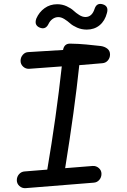

<svg xmlns="http://www.w3.org/2000/svg" viewBox="-20 -967 660 999"><path d="M112.5 12Q94.5 13 81 0.8Q67.5 -11.5 67.5 -29.5Q67.5 -47.5 79.2 -60.8Q91 -74 108.5 -75L226 -84.5Q272.5 -357.5 301.5 -621.5L131.5 -609Q114 -608 100.5 -620.2Q87 -632.5 87 -650.5Q87 -668.5 98.8 -682Q110.5 -695.5 128 -696L308 -707Q314 -740 344 -740Q365 -740 389 -738.5Q413 -737 428.8 -735.5Q444.5 -734 470 -731.2Q495.5 -728.5 505 -727.5Q525 -724.5 538.8 -713.5Q552.5 -702.5 552.5 -683.5Q552.5 -665.5 541 -652.2Q529.5 -639 511.5 -638L392.5 -628Q368 -395.5 319 -92L462.5 -103.5Q480.5 -104.5 494.2 -92.5Q508 -80.5 508 -62.5Q508 -44 496.5 -30.8Q485 -17.5 467 -16.5ZM169 -870.5Q183.5 -904 212 -924.5Q240.5 -945 277.5 -945Q304 -945 326.8 -934.5Q349.5 -924 362.5 -911.8Q375.5 -899.5 392.2 -889Q409 -878.5 424.5 -878.5Q459 -878.5 472.5 -922Q483.5 -954 515 -944.5Q546.5 -935 536.5 -899.5Q526 -858.5 498.5 -835.8Q471 -813 431.5 -813Q404.5 -813 381.2 -823.2Q358 -833.5 344.8 -845.5Q331.5 -857.5 315 -867.8Q298.5 -878 283.5 -878Q267.5 -878 254 -868.5Q240.5 -859 233 -843.5Q219 -813.5 192 -821.5Q175 -826.5 168.5 -838.5Q162 -850.5 169 -870.5Z"/></svg>

Font: Monaspace Radon
Style: Regular
Weight: 400
Designer: Riley Cran & the Lettermatic Team
Foundry: Lettermatic
Version: Version 1.000 (Monaspace Radon)